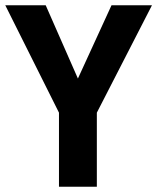

<svg xmlns="http://www.w3.org/2000/svg" viewBox="-20 -708 596 728"><path d="M347.2 -280.8V0H203.6V-280.8L0 -688H153.3L275.4 -410.2L402.8 -688H556.2Z"/></svg>

Font: Arial
Style: Bold
Weight: 700
Designer: Steve Matteson
Foundry: Ascender Corporation
Version: Version 2.00.3